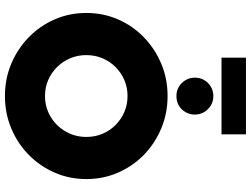

<svg xmlns="http://www.w3.org/2000/svg" viewBox="-138 -854 1005 769"><g transform="rotate(90 364.5 -469.5)"><path d="M364.6 13.2Q295.1 13.2 235.1 -12.2Q175 -37.5 129.2 -82.3Q83.3 -127.1 57.6 -186.1Q31.9 -245.1 31.9 -312.5Q31.9 -380.6 57.6 -439.6Q83.3 -498.6 129.2 -543.1Q175 -587.5 235.1 -612.8Q295.1 -638.2 364.6 -638.2Q434 -638.2 494.4 -612.8Q554.9 -587.5 600.3 -543.1Q645.8 -498.6 671.5 -439.6Q697.2 -380.6 697.2 -312.5Q697.2 -245.1 671.5 -186.1Q645.8 -127.1 600.3 -82.3Q554.9 -37.5 494.4 -12.2Q434 13.2 364.6 13.2ZM364.6 -147.2Q399.3 -147.2 428.8 -160.1Q458.3 -172.9 480.9 -195.8Q503.5 -218.8 516 -248.6Q528.5 -278.5 528.5 -312.5Q528.5 -347.2 516 -377.1Q503.5 -406.9 480.9 -429.5Q458.3 -452.1 428.8 -464.9Q399.3 -477.8 364.6 -477.8Q329.9 -477.8 300.3 -464.9Q270.8 -452.1 248.3 -429.5Q225.7 -406.9 213.2 -377.1Q200.7 -347.2 200.7 -312.5Q200.7 -278.5 213.2 -248.6Q225.7 -218.8 248.3 -195.8Q270.8 -172.9 300.3 -160.1Q329.9 -147.2 364.6 -147.2ZM364.6 -673.6Q344.4 -673.6 327.8 -683.3Q311.1 -693.1 301 -710.1Q291 -727.1 291 -747.2Q291 -768.7 301 -785.4Q311.1 -802.1 327.8 -811.8Q344.4 -821.5 364.6 -821.5Q386.1 -821.5 402.4 -811.5Q418.7 -801.4 428.8 -785.1Q438.9 -768.7 438.9 -747.2Q438.9 -727.1 429.2 -710.1Q419.4 -693.1 402.8 -683.3Q386.1 -673.6 364.6 -673.6ZM211.1 -854.2V-952.1H518.1V-854.2Z"/></g></svg>

Font: Afacad Flux ExtraBold
Style: Regular
Weight: 800
Designer: Kristian Moeller
Foundry: Dicotype
Version: Version 1.100